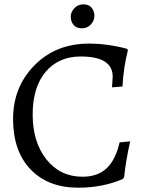

<svg xmlns="http://www.w3.org/2000/svg" viewBox="-20 -849 669 881"><path d="M350.1 -589.8Q249.5 -589.8 189.5 -519.5Q129.9 -448.7 129.9 -323.2Q129.9 -197.8 192.9 -117.7Q255.9 -38.1 358.9 -38.1Q427.7 -38.1 469.2 -76.7Q510.3 -115.2 528.8 -195.8L577.1 -200.2Q555.7 -102.1 549.8 -37.1L543.9 -27.8Q451.7 12.2 338.9 12.2Q200.7 12.2 120.1 -71.8Q40 -155.8 40 -302.7Q40 -450.2 138.7 -549.8Q237.3 -649.4 389.2 -648.9Q473.6 -648.9 563 -625L566.9 -619.1Q546.9 -541 542 -452.1L494.1 -448.2L497.1 -497.1Q497.1 -589.8 350.1 -589.8ZM400.4 -813.5Q413.1 -797.9 413.1 -775.9Q413.1 -753.9 396.5 -736.3Q379.9 -718.8 354.5 -719.2Q329.1 -719.7 316.9 -735.4Q304.7 -751 304.7 -772.5Q304.7 -793.9 321.3 -811.5Q337.9 -829.1 362.8 -829.1Q387.7 -829.1 400.4 -813.5Z"/></svg>

Font: Alegreya-Regular
Style: Regular
Weight: 400
Designer: Juan Pablo del Peral
Foundry: Juan Pablo del Peral
Version: Version 1.003